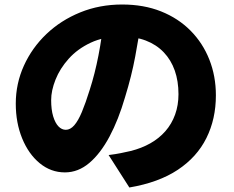

<svg xmlns="http://www.w3.org/2000/svg" viewBox="-20 -776 1040 852"><path d="M607 -687Q596 -611 580 -525Q564 -439 535 -345Q506 -245 466 -170Q426 -95 376.5 -53Q327 -11 268 -11Q206 -11 156.5 -51.5Q107 -92 78.5 -161.5Q50 -231 50 -316Q50 -405 86 -484.5Q122 -564 186 -625Q250 -686 336 -721Q422 -756 522 -756Q618 -756 694.5 -725.5Q771 -695 825.5 -640Q880 -585 909 -511.5Q938 -438 938 -353Q938 -248 896 -163.5Q854 -79 769 -22.5Q684 34 554 56L462 -88Q494 -92 516 -96.5Q538 -101 560 -106Q608 -118 647 -140Q686 -162 714 -194Q742 -226 757 -267.5Q772 -309 772 -358Q772 -416 755.5 -463Q739 -510 706.5 -544Q674 -578 627 -596Q580 -614 519 -614Q441 -614 382.5 -586.5Q324 -559 285 -515.5Q246 -472 226.5 -423Q207 -374 207 -332Q207 -289 216 -259.5Q225 -230 239.5 -215Q254 -200 272 -200Q292 -200 309.5 -220Q327 -240 343.5 -279.5Q360 -319 378 -377Q401 -448 417 -530.5Q433 -613 440 -692Z"/></svg>

Font: Noto Sans SC Thin Black
Style: Regular
Weight: 900
Version: Version 2.004-H2;hotconv 1.0.118;makeotfexe 2.5.65603